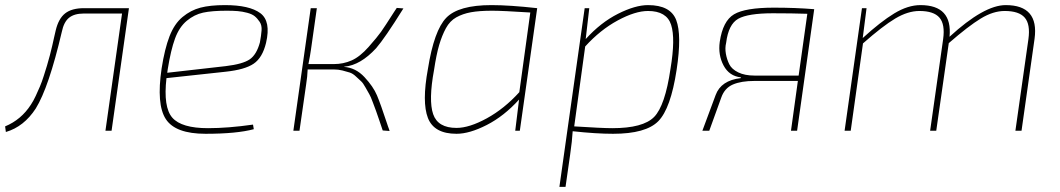

<svg xmlns="http://www.w3.org/2000/svg" viewBox="-35 -512 4152 752"><path d="M470 -480 402 0H378L443 -459H293Q256 -459 235.5 -442.5Q215 -426 207 -387Q156 -169 105 -87Q59 -16 -12 5L-15 -17Q48 -43 86 -102Q96 -117 105 -136.5Q114 -156 121.5 -173.5Q129 -191 136.5 -215Q144 -239 149 -255Q154 -271 160.5 -296Q167 -321 169.5 -332.5Q172 -344 177 -366Q182 -388 183 -392Q194 -439 220 -459.5Q246 -480 294 -480Z M956 -24 959 -6Q892 12 770 12Q652 12 614.5 -45.5Q577 -103 598 -244Q610 -321 629 -370Q648 -419 680 -445.5Q712 -472 750 -482Q788 -492 846 -492Q942 -492 984.5 -460.5Q1027 -429 1007 -344Q993 -286 958.5 -262.5Q924 -239 848 -231L617 -206Q604 -92 640 -51Q676 -10 780 -10Q858 -10 956 -24ZM620 -227 849 -253Q916 -261 943 -279.5Q970 -298 983 -346Q988 -373 989.5 -393Q991 -413 982 -426.5Q973 -440 962.5 -448.5Q952 -457 933 -462Q914 -467 896 -468.5Q878 -470 853 -470Q795 -470 760.5 -462.5Q726 -455 696.5 -430.5Q667 -406 650.5 -361Q634 -316 622 -241Z M1315 -251 1312 -250Q1358 -247 1392.5 -210Q1427 -173 1441.5 -138.5Q1456 -104 1482 -25Q1484 -19 1485 -16Q1486 -13 1488 -8Q1490 -3 1491 1L1464 -1Q1460 -12 1451 -39.5Q1442 -67 1438 -77Q1434 -87 1425.5 -110.5Q1417 -134 1411.5 -143Q1406 -152 1396.5 -169.5Q1387 -187 1379 -194Q1371 -201 1359 -212.5Q1347 -224 1334.5 -228Q1322 -232 1306 -236Q1290 -240 1272 -240H1170Q1169 -212 1164 -181L1138 0H1114L1182 -480H1206L1183 -318Q1180 -296 1173 -261H1272Q1310 -261 1342.5 -275.5Q1375 -290 1409 -328.5Q1443 -367 1457.5 -387.5Q1472 -408 1509 -466Q1516 -476 1519 -481L1545 -479Q1472 -362 1438 -323Q1377 -257 1315 -251Z M1983 0 1998 -122Q1939 -57 1871.5 -22.5Q1804 12 1753 12Q1665 12 1641 -50Q1617 -112 1641 -242Q1665 -393 1713 -442.5Q1761 -492 1890 -492Q1961 -492 2069 -480L2001 0ZM1999 -151 2042 -463Q1933 -470 1893 -470Q1842 -470 1809.5 -464Q1777 -458 1752 -444Q1727 -430 1711.5 -401.5Q1696 -373 1685 -335.5Q1674 -298 1665 -238Q1643 -119 1661.5 -65Q1680 -11 1753 -11Q1803 -11 1871.5 -48.5Q1940 -86 1999 -151Z M2273 -480 2259 -359Q2318 -424 2385.5 -458Q2453 -492 2503 -492Q2591 -492 2613.5 -433.5Q2636 -375 2615 -238Q2592 -87 2543.5 -37.5Q2495 12 2366 12Q2300 12 2208 2Q2206 39 2198 94L2180 220H2156L2187 0L2255 -480ZM2257 -330 2214 -17Q2323 -10 2363 -10Q2484 -10 2527 -54Q2570 -98 2591 -242Q2611 -361 2593.5 -415Q2576 -469 2503 -469Q2453 -469 2384.5 -432Q2316 -395 2257 -330Z M3154 -476 3087 0H3063L3090 -195H2920Q2868 -195 2835.5 -181Q2803 -167 2790 -130L2743 0H2716L2768 -140Q2789 -197 2866 -206L2867 -209Q2821 -214 2799 -255.5Q2777 -297 2784 -348Q2796 -430 2840 -456Q2884 -482 2996 -482Q3081 -482 3154 -476ZM3093 -216 3127 -458Q3067 -460 2992 -460Q2895 -460 2856.5 -438.5Q2818 -417 2809 -344Q2804 -324 2808 -301.5Q2812 -279 2821.5 -260Q2831 -241 2856.5 -228.5Q2882 -216 2920 -216Z M3359 -480 3344 -363Q3414 -427 3467.5 -459.5Q3521 -492 3570 -492Q3696 -492 3684 -368Q3819 -492 3904 -492Q4035 -492 4017 -360L3966 0H3942L3993 -359Q4001 -417 3978.5 -443Q3956 -469 3900 -469Q3855 -469 3806.5 -439.5Q3758 -410 3681 -343L3632 0H3608L3659 -359Q3667 -417 3644.5 -443Q3622 -469 3566 -469Q3521 -469 3471.5 -439.5Q3422 -410 3345 -342L3297 0H3273L3341 -480Z"/></svg>

Font: Exo 2.0 Thin
Style: Italic
Weight: 250
Italic angle: -8°
Designer: Natanael Gama
Version: Version 1.001;PS 001.001;hotconv 1.0.70;makeotf.lib2.5.58329